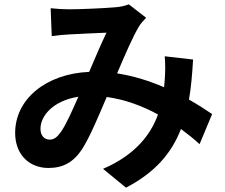

<svg xmlns="http://www.w3.org/2000/svg" viewBox="-20 -795 1040 887"><path d="M872 -520 741 -535C744 -504 744 -465 741 -426L738 -392C673 -420 599 -444 521 -456C557 -541 595 -628 621 -671C629 -685 641 -698 655 -713L575 -775C558 -768 532 -762 507 -761C460 -757 354 -752 297 -752C275 -752 241 -754 214 -757L219 -628C245 -632 280 -635 300 -636C346 -639 432 -642 472 -644C449 -597 420 -529 392 -463C191 -454 50 -336 50 -181C50 -80 116 -19 204 -19C272 -19 320 -46 360 -107C395 -162 437 -262 473 -347C559 -335 639 -305 710 -266C677 -175 607 -80 456 -15L562 72C696 2 772 -86 816 -199C847 -176 876 -153 902 -129L960 -268C931 -288 895 -311 853 -335C863 -391 868 -453 872 -520ZM342 -348C314 -285 287 -222 261 -185C243 -160 229 -150 209 -150C186 -150 167 -167 167 -200C167 -263 230 -331 342 -348Z"/></svg>

Font: Noto Sans Mono CJK TC
Style: Bold
Weight: 700
Designer: Ryoko NISHIZUKA 西塚涼子 (kana, bopomofo & ideographs); Paul D. Hunt (Latin, Greek & Cyrillic); Sandoll Communications 산돌커뮤니
Foundry: Adobe
Version: Version 2.004;hotconv 1.0.118;makeotfexe 2.5.65603